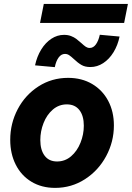

<svg xmlns="http://www.w3.org/2000/svg" viewBox="-20 -916 649 944"><path d="M30.3 -228.5Q30.3 -309.1 67.1 -379.2Q104 -449.2 169.2 -491.2Q234.4 -533.2 314.9 -533.2Q381.8 -533.2 432.9 -503.2Q483.9 -473.1 512 -420.2Q540 -367.2 540 -299.3Q540 -219.2 502 -148.4Q463.9 -77.6 397.7 -34.9Q331.5 7.8 251 7.8Q184.6 7.8 134.5 -22.5Q84.5 -52.7 57.4 -106.4Q30.3 -160.2 30.3 -228.5ZM392.1 -297.9Q392.1 -346.7 370.4 -374.8Q348.6 -402.8 308.6 -402.8Q269.5 -402.8 239.7 -377.2Q210 -351.6 194.1 -311Q178.2 -270.5 178.2 -227.5Q178.2 -178.7 199.5 -150.4Q220.7 -122.1 260.7 -122.1Q299.8 -122.1 329.6 -147.7Q359.4 -173.3 375.7 -214.1Q392.1 -254.9 392.1 -297.9ZM294.9 -744.6Q314 -744.6 329.1 -738.8Q344.2 -732.9 354.7 -725.1Q365.2 -717.3 379.4 -704.6Q393.1 -691.9 401.9 -686Q410.6 -680.2 420.9 -680.2Q439 -680.2 451.7 -698Q464.4 -715.8 470.7 -745.1L567.9 -736.3Q559.1 -693.4 538.1 -659.2Q517.1 -625 487.5 -605.7Q458 -586.4 424.3 -586.4Q397.9 -586.4 380.4 -596.7Q362.8 -606.9 343.3 -625.5Q329.1 -638.7 319.8 -644.8Q310.5 -650.9 299.3 -650.9Q281.2 -650.9 268.3 -633.3Q255.4 -615.7 249.5 -585.9L152.3 -594.7Q161.6 -638.2 182.6 -672.4Q203.6 -706.5 232.7 -725.6Q261.7 -744.6 294.9 -744.6ZM195.3 -896.5H608.9L590.3 -803.2H176.8Z"/></svg>

Font: Reddit Sans Vanilla ExtraBold
Style: Italic
Weight: 800
Italic angle: -11.25°
Designer: Stephen Hutchings
Version: Version 1.013